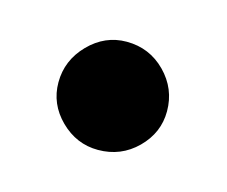

<svg xmlns="http://www.w3.org/2000/svg" viewBox="-38 -175 267 226"><g transform="rotate(15 95.0 -62.0)"><path d="M94.2 3.9Q67.9 3.9 48.3 -15.4Q28.8 -34.7 28.8 -61Q28.8 -87.9 48.3 -107.9Q67.9 -127.9 94.2 -127.9Q122.1 -127.9 141.6 -108.2Q161.1 -88.4 161.1 -61Q161.1 -34.7 141.6 -15.4Q122.1 3.9 94.2 3.9Z"/></g></svg>

Font: Lumene Sans Condensed
Style: Bold
Weight: 600
Width: 3
Designer: Deni Anggara
Version: Version 1.003;Glyphs 3.1.2 (3151)